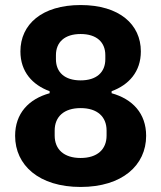

<svg xmlns="http://www.w3.org/2000/svg" viewBox="-20 -730 640 762"><path d="M300 12C465 12 560 -74 560 -191C560 -280 506 -337 423 -360V-368C491 -393 539 -445 539 -526C539 -633 454 -710 300 -710C146 -710 61 -633 61 -526C61 -445 109 -393 177 -368V-360C94 -337 40 -280 40 -191C40 -74 135 12 300 12ZM300 -103C234 -103 197 -137 197 -192V-212C197 -267 234 -301 300 -301C366 -301 403 -267 403 -212V-192C403 -137 366 -103 300 -103ZM300 -411C237 -411 202 -443 202 -495V-511C202 -563 237 -595 300 -595C363 -595 398 -563 398 -511V-495C398 -443 363 -411 300 -411Z"/></svg>

Font: IBM Plex Devanagari
Style: Bold
Weight: 700
Designer: Mike Abbink, Paul van der Laan, Pieter van Rosmalen, Erin McLaughlin
Foundry: Bold Monday
Version: Version 1.0